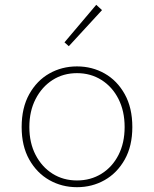

<svg xmlns="http://www.w3.org/2000/svg" viewBox="-20 -766 640 798"><path d="M300 12Q237 12 185 -17.5Q133 -47 101.5 -103Q70 -159 70 -238Q70 -318 101.5 -374.5Q133 -431 185 -460.5Q237 -490 300 -490Q363 -490 415 -460.5Q467 -431 498.5 -374.5Q530 -318 530 -238Q530 -159 498.5 -103Q467 -47 415 -17.5Q363 12 300 12ZM300 -16Q357 -16 402 -44Q447 -72 472.5 -122Q498 -172 498 -238Q498 -304 472.5 -354.5Q447 -405 402 -433.5Q357 -462 300 -462Q243 -462 198.5 -433.5Q154 -405 128 -354.5Q102 -304 102 -238Q102 -172 128 -122Q154 -72 198.5 -44Q243 -16 300 -16ZM266 -574 248 -590 380 -746 404 -724Z"/></svg>

Font: Source Code Pro ExtraLight
Style: Regular
Weight: 200
Monospace: yes
Designer: Paul D. Hunt, Teo Tuominen
Foundry: Adobe
Version: Version 1.026;hotconv 1.1.0;makeotfexe 2.6.0